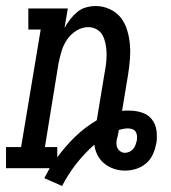

<svg xmlns="http://www.w3.org/2000/svg" viewBox="-46 -558 566 637"><path d="M160 59 101 33Q105 25 110 16.5Q115 8 119 0H-26V-70H24L89 -460H48V-530H179L168 -465Q176 -480 186.5 -493.5Q197 -507 210 -518Q223 -529 239.5 -533.5Q256 -538 272 -538Q296 -538 318.5 -527.5Q341 -517 355 -499Q369 -481 376 -457.5Q383 -434 385 -410Q387 -386 385 -361Q383 -336 379 -311L359 -190Q365 -191 371 -191Q377 -191 384 -191Q384 -191 384 -191Q384 -191 384 -191Q405 -191 425 -184.5Q445 -178 457.5 -162.5Q470 -147 473 -126Q476 -105 473 -83Q473 -83 472.5 -82.5Q472 -82 472 -81Q469 -63 461 -45.5Q453 -28 438 -15.5Q423 -3 405 2.5Q387 8 368 8Q350 8 332 2Q314 -4 300 -15.5Q286 -27 277.5 -43.5Q269 -60 267 -78Q234 -49 207 -14.5Q180 20 160 59ZM144 -36Q171 -73 203.5 -104.5Q236 -136 275 -159L302 -322Q305 -337 306.5 -352.5Q308 -368 307.5 -383.5Q307 -399 304 -413.5Q301 -428 294.5 -440.5Q288 -453 275 -460.5Q262 -468 247 -468Q226 -468 207 -456Q188 -444 176 -426Q164 -408 158 -387.5Q152 -367 148 -347L103 -70H144ZM368 -51Q376 -51 383.5 -54.5Q391 -58 396 -64Q401 -70 403.5 -77Q406 -84 408 -92Q408 -92 408 -92Q408 -92 408 -92Q408 -92 408 -92Q408 -92 408 -92Q409 -100 408.5 -107.5Q408 -115 404 -121Q400 -127 393 -129.5Q386 -132 378 -132Q371 -132 363.5 -130.5Q356 -129 348 -127V-124Q347 -117 345 -109Q343 -101 341 -93Q340 -86 340.5 -78.5Q341 -71 344.5 -65Q348 -59 354.5 -55Q361 -51 368 -51Z"/></svg>

Font: Iosevka Slab Oblique
Style: Regular
Weight: 400
Italic angle: -9°
Monospace: yes
Designer: Belleve Invis
Foundry: Belleve Invis
Version: Version 11.1.1; ttfautohint (v1.8.3)